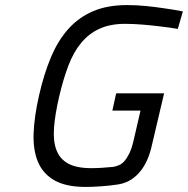

<svg xmlns="http://www.w3.org/2000/svg" viewBox="-20 -726 741 757"><path d="M438 -358H627L579 -154Q573 -126 562.5 -100.5Q552 -75 536 -54Q520 -33 498 -18.5Q476 -4 447 1Q415 6 379.5 8.5Q344 11 318 11Q241 11 195.5 -14.5Q150 -40 130 -87Q110 -134 112.5 -200.5Q115 -267 134 -350Q153 -434 181 -500.5Q209 -567 250 -612.5Q291 -658 347.5 -682Q404 -706 481 -706Q519 -706 558 -702Q597 -698 629 -693Q666 -688 701 -681L681 -612Q646 -618 610 -622Q579 -626 542 -629Q505 -632 473 -632Q415 -632 373 -613Q331 -594 300.5 -557.5Q270 -521 249.5 -467Q229 -413 213 -344Q197 -275 193 -222.5Q189 -170 202.5 -134.5Q216 -99 249 -81Q282 -63 340 -63Q360 -63 383 -64.5Q406 -66 426 -68Q438 -70 449.5 -75Q461 -80 471 -91.5Q481 -103 490 -121.5Q499 -140 506 -169L534 -290H423Z"/></svg>

Font: Panefresco 400wt
Style: Italic
Weight: 400
Foundry: Campivisivi & Chank Co
Version: Version 1.001